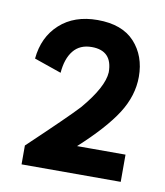

<svg xmlns="http://www.w3.org/2000/svg" viewBox="-56 -785 429 499"><g transform="rotate(10 158.5 -535.0)"><path d="M33.2 -382.8Q132.3 -476.6 159.7 -506.3Q212.9 -568.8 214.8 -607.9Q214.8 -665 160.2 -665Q128.9 -665 111.8 -643.8Q94.7 -622.6 91.8 -585L20 -609.9Q25.4 -667.5 63.5 -702.1Q101.6 -736.8 163.1 -736.8Q228 -736.8 261 -700.9Q293.9 -665 293.9 -609.9Q293.9 -560.1 263.9 -512.9Q233.9 -465.8 167 -404.8H206.1H294.9V-333H33.2Z"/></g></svg>

Font: Human Sans Medium
Style: Regular
Weight: 500
Designer: Tim Radville
Foundry: Continuum
Version: Version 1.000;FEAKit 1.0